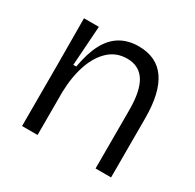

<svg xmlns="http://www.w3.org/2000/svg" viewBox="-121 -661 808 794"><g transform="rotate(30 283.0 -263.5)"><path d="M74 0V-297L73 -514H144L131 -325H145Q157 -394 180.5 -438.5Q204 -483 241 -505Q278 -527 328 -527Q414 -527 456.5 -465.5Q499 -404 499 -282V0H425V-279Q425 -371 397 -415Q369 -459 312 -459Q261 -459 225 -426Q189 -393 169.5 -336Q150 -279 148 -206V0Z"/></g></svg>

Font: Bricolage Grotesque 36pt Light
Style: Regular
Weight: 300
Designer: Mathieu Triay
Foundry: Atelier Triay
Version: Version 1.001;gftools[0.9.33.dev8+g029e19f]